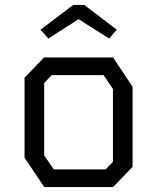

<svg xmlns="http://www.w3.org/2000/svg" viewBox="-20 -762 640 782"><path d="M159.5 -528 80 -445.5V-119.5L160.5 0H440.5L520 -82.5V-408.5L440.5 -528ZM160 -129V-424L190.5 -456H402L440 -399.5V-103L410.5 -72H199ZM323 -742 455.5 -641 424.5 -605 300 -684 177 -605 145 -641 278.5 -742Z"/></svg>

Font: Kode Mono
Style: Regular
Weight: 400
Monospace: yes
Designer: Isa Ozler
Foundry: Kadena LLC
Version: Version 1.000;gftools[0.9.28]